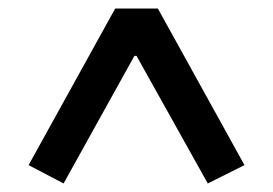

<svg xmlns="http://www.w3.org/2000/svg" viewBox="-20 -718 640 450"><path d="M467 -288 300 -587H295L129 -288L47 -331L250 -698H350L553 -331Z"/></svg>

Font: IBM Plex Sans Hebrew Medm
Style: Regular
Weight: 500
Designer: Mike Abbink, Paul van der Laan, Pieter van Rosmalen, Yanek Iontef
Foundry: Bold Monday
Version: Version 1.3